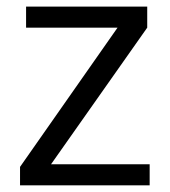

<svg xmlns="http://www.w3.org/2000/svg" viewBox="-20 -555 508 575"><path d="M428.2 0H40V-55.2L332 -472.2H58.1V-535.2H420.9V-472.2L132.8 -63H428.2Z"/></svg>

Font: Open Sans ACDW
Style: acdw
Weight: 400
Foundry: Ascender Corporation
Version: Version 1.10